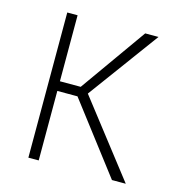

<svg xmlns="http://www.w3.org/2000/svg" viewBox="-85 -601 618 675"><g transform="rotate(15 224.0 -264.0)"><path d="M115.7 -528.3V0H78.1V-528.3ZM410.2 -528.3 208 -252.9H101.6L99.6 -288.1H191.4L361.8 -528.3ZM382.3 0 186.5 -256.3 209 -288.1 432.6 0Z"/></g></svg>

Font: Roboto Condensed ExtraLight
Style: Regular
Weight: 250
Designer: Christian Robertson
Foundry: Google
Version: Version 3.008; 2023